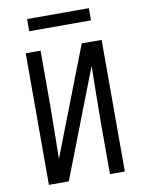

<svg xmlns="http://www.w3.org/2000/svg" viewBox="-98 -987 797 1056"><g transform="rotate(-10 300.0 -459.5)"><path d="M88 0V-735H171V-441Q171 -364 169.5 -286.5Q168 -209 167 -131L401 -735H512V0H429V-294Q429 -371 430.5 -448.5Q432 -526 433 -604L199 0ZM128 -851V-919H473V-851Z"/></g></svg>

Font: R Plex Mono
Style: Regular
Weight: 400
Monospace: yes
Designer: Belleve Invis
Foundry: Belleve Invis
Version: Version 31.8.0